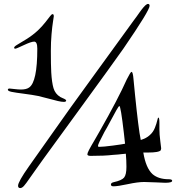

<svg xmlns="http://www.w3.org/2000/svg" viewBox="-20 -949 917 978"><path d="M734 -929Q742 -929 742 -919Q742 -896 609 -702Q555 -625 381 -386.5Q207 -148 200 -138Q189 -122 165 -89Q141 -56 131 -41Q112 -13 102 -2Q92 9 83 9Q72 9 72 -3Q72 -23 127 -101Q237 -256 255 -282Q316 -370 467.5 -578Q619 -786 662 -846Q668 -854 676.5 -865.5Q685 -877 689.5 -884Q694 -891 700.5 -899Q707 -907 711 -912Q715 -917 719.5 -921Q724 -925 727.5 -927Q731 -929 734 -929ZM650 -583Q657 -583 660 -546Q660 -543 668 -464Q676 -385 683.5 -324.5Q691 -264 697 -236Q726 -245 742 -260Q760 -275 769 -298Q778 -321 781 -335.5Q784 -350 787 -350Q792 -350 792 -323V-290Q792 -265 796.5 -230.5Q801 -196 801 -193Q801 -190 799 -184Q791 -172 733 -172H710Q723 -93 757 -62Q787 -36 840 -36Q857 -36 857 -28Q857 -18 821 -18Q812 -18 774 -20Q736 -22 714 -22Q682 -22 631 -11Q580 0 558 0Q545 0 545 -9Q545 -18 559 -21Q600 -30 612 -44.5Q624 -59 624 -99Q624 -132 621 -166Q614 -166 600 -164Q587 -162 555 -160Q513 -155 442 -155Q425 -155 425 -163Q425 -169 433.5 -185.5Q442 -202 462.5 -236.5Q483 -271 488 -281Q582 -446 626 -545Q645 -583 650 -583ZM617 -217 611 -271Q595 -409 588 -409Q585 -409 573 -388Q561 -367 542 -331Q523 -295 512 -277Q479 -215 479 -206Q479 -201 485 -201Q506 -201 555 -207.5Q604 -214 617 -217ZM248 -877Q254 -877 254 -866Q254 -863 250 -839Q246 -815 242.5 -774.5Q239 -734 239 -690Q239 -618 241 -581Q244 -529 252.5 -500Q261 -471 287 -455Q291 -453 297.5 -450Q304 -447 307.5 -445.5Q311 -444 314 -441.5Q317 -439 317 -437Q317 -430 305 -430Q294 -430 274.5 -434.5Q255 -439 226 -447Q197 -455 175 -460Q145 -466 102 -471.5Q59 -477 39.5 -481Q20 -485 20 -492Q20 -498 29 -498Q33 -498 53 -495.5Q73 -493 87 -493Q114 -493 128 -503Q170 -531 170 -701Q170 -737 154 -737Q139 -737 101 -719Q63 -701 58 -701Q52 -701 52 -706Q52 -712 67.5 -721Q83 -730 114.5 -749.5Q146 -769 173 -794Q194 -814 211 -835.5Q228 -857 235.5 -867Q243 -877 248 -877Z"/></svg>

Font: Henny Penny
Style: Regular
Weight: 400
Designer: Olga Umpeleva
Foundry: Brownfox
Version: Version 1.001